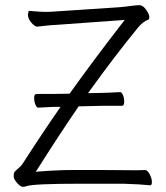

<svg xmlns="http://www.w3.org/2000/svg" viewBox="-20 -720 640 742"><path d="M84 -1Q77 2 68 2Q59 2 46 -13Q33 -28 33 -37.5Q33 -47 34.5 -52Q36 -57 49 -68Q62 -79 66 -85Q143 -205 214 -307H187L128 -304H127Q122 -304 117 -315.5Q112 -327 112 -342Q112 -357 122 -357H187L249 -358Q335 -479 455 -634L462 -643L199 -624Q175 -623 154.5 -620.5Q134 -618 124 -617H123Q115 -617 101.5 -632Q88 -647 88 -664L91 -678H93Q137 -674 155.5 -674Q174 -674 198 -676L440 -692Q464 -694 485.5 -697Q507 -700 519.5 -700Q532 -700 544.5 -682.5Q557 -665 557 -655Q557 -645 553 -644Q533 -637 513 -613Q420 -499 326 -368L320 -360L372 -361Q387 -361 444 -364H445Q450 -364 455 -353Q460 -342 460 -326.5Q460 -311 451 -311H373L284 -309Q204 -192 124 -65L118 -56L128 -57Q200 -63 264 -63H374L502 -62Q524 -62 539 -63H540Q550 -63 558.5 -46.5Q567 -30 567 -17Q567 -4 561 -4H560Q522 -8 457 -10H292Q111 -10 84 -1ZM93 -678Z"/></svg>

Font: LXGW WenKai TC Light
Style: Regular
Weight: 300
Designer: LXGW / Fontworks Inc.
Foundry: LXGW / Fontworks Inc.
Version: Version 1.330